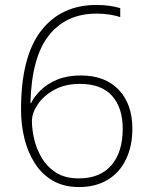

<svg xmlns="http://www.w3.org/2000/svg" viewBox="-20 -746 610 776"><path d="M65 -303Q65 -517 146 -621.5Q227 -726 370 -726Q398 -726 422.5 -722.5Q447 -719 466 -713V-677Q448 -683 423.5 -687Q399 -691 370 -691Q248 -691 178 -603.5Q108 -516 103 -330H106Q119 -357 145.5 -382.5Q172 -408 212 -424.5Q252 -441 307 -441Q405 -441 460 -383Q515 -325 515 -226Q515 -156 489.5 -102.5Q464 -49 415.5 -19.5Q367 10 299 10Q238 10 194 -15.5Q150 -41 121.5 -85Q93 -129 79 -185Q65 -241 65 -303ZM299 -25Q384 -25 430 -78Q476 -131 476 -226Q476 -310 433 -358.5Q390 -407 303 -407Q243 -407 199.5 -383Q156 -359 132.5 -324Q109 -289 109 -256Q109 -226 117.5 -186.5Q126 -147 147.5 -110Q169 -73 205.5 -49Q242 -25 299 -25Z"/></svg>

Font: Noto Sans Gujarati ExtraLight
Style: Regular
Weight: 200
Designer: Jelle Bosma - Monotype Design Team, Universal Thirst
Foundry: Monotype Imaging Inc.
Version: Version 2.106; ttfautohint (v1.8.4.7-5d5b)